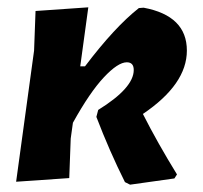

<svg xmlns="http://www.w3.org/2000/svg" viewBox="-20 -492 555 524"><path d="M221 -472 199 -311H212Q293 -418 359 -470L372 -471Q490 -449 490 -354Q490 -262 370 -181Q410 -102 463 -16L456 -5L335 12L321 5Q279 -79 243 -173L248 -192Q345 -252 345 -301Q345 -322 326 -322Q302 -322 263.5 -281Q225 -240 179 -157L173 -114L169 -6L24 4L73 -354L77 -462Z"/></svg>

Font: Alegreya Sans ExtraBold
Style: Italic
Weight: 800
Italic angle: -7°
Designer: Juan Pablo del Peral
Foundry: Huerta Tipografica
Version: Version 2.007